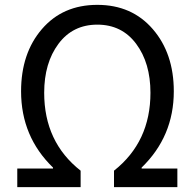

<svg xmlns="http://www.w3.org/2000/svg" viewBox="-20 -767 798 787"><path d="M50.8 0V-76.2H197.3V-80.1Q66.4 -207 66.4 -392.6Q66.4 -548.8 151.9 -647.9Q237.3 -747.1 378.9 -747.1Q520.5 -747.1 606.4 -647.5Q692.4 -547.9 692.4 -392.6Q692.4 -208 560.5 -80.1V-76.2H707V0H447.3V-67.4Q596.7 -185.5 596.7 -386.7Q596.7 -508.8 538.1 -587.4Q479.5 -666 378.9 -666Q278.3 -666 219.7 -587.4Q161.1 -508.8 161.1 -386.7Q161.1 -184.6 310.5 -67.4V0Z"/></svg>

Font: irohakakuC Regular
Style: Regular
Weight: 400
Designer: [Source Han Sans]
Ryoko NISHIZUKA Ë•øÂ°öÊ∂ºÂ≠ê (kana & ideographs); Paul D. Hunt (Latin, Greek & Cyrillic); Wenlong ZHAN
Version: Version 1.001.20160904